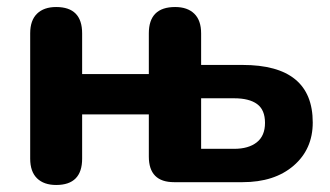

<svg xmlns="http://www.w3.org/2000/svg" viewBox="-20 -519 940 547"><path d="M140 8Q105 8 85.5 -11Q66 -30 66 -67V-424Q66 -461 85.5 -480Q105 -499 140 -499Q214 -499 214 -424V-308H404V-424Q404 -499 479 -499Q514 -499 533.5 -480Q553 -461 553 -424V-334H671Q871 -334 871 -170Q871 -94 816.5 -47Q762 0 671 0H476Q404 0 404 -73V-193H214V-67Q214 8 140 8ZM553 -95H647Q688 -95 711.5 -113.5Q735 -132 735 -169Q735 -206 712.5 -222.5Q690 -239 647 -239H553Z"/></svg>

Font: Chiron GoRound TC
Style: Bold
Weight: 700
Designer: Ryoko NISHIZUKA 西塚涼子 (kana, bopomofo & ideographs); Paul D. Hunt (Latin, Greek & Cyrillic); Sandoll Communications 산돌커뮤니
Foundry: Adobe
Version: Version 1.000;hotconv 1.1.1;makeotfexe 2.6.0